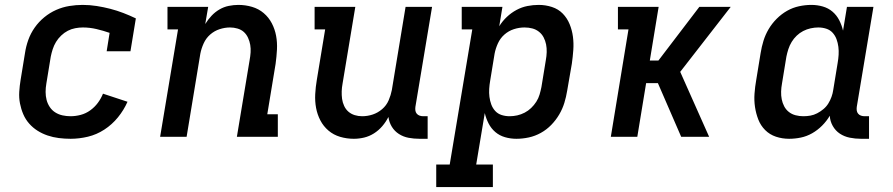

<svg xmlns="http://www.w3.org/2000/svg" viewBox="-20 -558 3640 783"><path d="M268 8Q244 8 220 5Q196 2 174 -5.5Q152 -13 133 -25Q114 -37 99 -54Q84 -71 75 -92Q66 -113 61.5 -136Q57 -159 58.5 -183.5Q60 -208 64 -232L82 -342Q86 -369 95.5 -395.5Q105 -422 121.5 -445.5Q138 -469 160.5 -487.5Q183 -506 209 -517.5Q235 -529 262.5 -533.5Q290 -538 317 -538Q346 -538 374.5 -533.5Q403 -529 430 -522Q457 -515 483 -505Q509 -495 534 -483L512 -349H415L427 -424Q401 -433 373.5 -439.5Q346 -446 318 -446Q303 -446 287 -443Q271 -440 256.5 -432.5Q242 -425 229.5 -413Q217 -401 208.5 -387Q200 -373 195 -357.5Q190 -342 187 -327L169 -217Q166 -200 166 -183Q166 -166 170 -150.5Q174 -135 183 -121.5Q192 -108 205.5 -99.5Q219 -91 235 -87.5Q251 -84 268 -84Q288 -84 309 -89.5Q330 -95 348 -108Q366 -121 379 -138.5Q392 -156 400 -176L500 -143Q485 -109 461 -79.5Q437 -50 405.5 -29.5Q374 -9 338.5 -0.5Q303 8 268 8Z M633 0 706 -438H663V-530H829L817 -460Q828 -478 842.5 -493.5Q857 -509 875 -519.5Q893 -530 913 -534Q933 -538 952 -538Q981 -538 1008 -530Q1035 -522 1055.5 -504.5Q1076 -487 1088.5 -463Q1101 -439 1106 -412Q1111 -385 1109.5 -356Q1108 -327 1104 -298L1070 -92H1113V0H946L998 -313Q1001 -329 1002 -344.5Q1003 -360 1000.5 -375Q998 -390 991.5 -404Q985 -418 974.5 -427.5Q964 -437 949 -441.5Q934 -446 918 -446Q897 -446 875.5 -439Q854 -432 837 -417Q820 -402 810.5 -381Q801 -360 797 -339L741 0Z M1423 8Q1394 8 1367 0Q1340 -8 1319.5 -25.5Q1299 -43 1286.5 -67Q1274 -91 1269 -118Q1264 -145 1265.5 -174Q1267 -203 1272 -232L1306 -438H1263V-530H1429L1377 -217Q1374 -201 1373.5 -185.5Q1373 -170 1375 -155Q1377 -140 1383.5 -126Q1390 -112 1401 -102.5Q1412 -93 1426.5 -88.5Q1441 -84 1457 -84Q1479 -84 1500 -91Q1521 -98 1538.5 -113Q1556 -128 1565 -149Q1574 -170 1578 -191L1634 -530H1742L1674 -122Q1673 -114 1674 -107Q1675 -100 1679.5 -94.5Q1684 -89 1691 -86.5Q1698 -84 1706 -84H1724V8H1691Q1668 8 1646.5 4Q1625 0 1607 -11.5Q1589 -23 1578 -41Q1567 -59 1564 -81Q1554 -61 1539 -43.5Q1524 -26 1505 -14Q1486 -2 1465 3Q1444 8 1423 8Z M1759 205V113H1814L1906 -438H1863V-530H2029L2016 -451Q2029 -472 2047 -489Q2065 -506 2086.5 -517.5Q2108 -529 2131 -533.5Q2154 -538 2177 -538Q2205 -538 2231 -529.5Q2257 -521 2275 -502.5Q2293 -484 2303 -459.5Q2313 -435 2316.5 -408.5Q2320 -382 2318 -354Q2316 -326 2312 -298L2293 -188Q2289 -163 2281.5 -138.5Q2274 -114 2260.5 -91Q2247 -68 2228 -48.5Q2209 -29 2185.5 -16Q2162 -3 2136.5 2.5Q2111 8 2086 8Q2062 8 2039.5 1.5Q2017 -5 2000 -19.5Q1983 -34 1972.5 -54.5Q1962 -75 1957 -97L1922 113H1990V205ZM2058 -84Q2074 -84 2089.5 -87.5Q2105 -91 2119.5 -98.5Q2134 -106 2146 -117.5Q2158 -129 2167 -143Q2176 -157 2180.5 -172.5Q2185 -188 2188 -203L2206 -313Q2209 -329 2209.5 -345.5Q2210 -362 2207 -377Q2204 -392 2197 -405.5Q2190 -419 2178 -428.5Q2166 -438 2151 -442Q2136 -446 2119 -446Q2119 -446 2119 -446Q2119 -446 2119 -446Q2097 -446 2075.5 -439Q2054 -432 2037 -417Q2020 -402 2010.5 -381Q2001 -360 1997 -339L1979 -229Q1976 -212 1975 -195.5Q1974 -179 1976 -163Q1978 -147 1983.5 -132Q1989 -117 1999.5 -105.5Q2010 -94 2025.5 -89Q2041 -84 2058 -84Z M2471 0 2543 -438H2500V-530H2666L2630 -311H2665L2832 -530H2960L2754 -265L2872 0H2758L2663 -219H2615L2579 0Z M3198 8Q3170 8 3144.5 -0.5Q3119 -9 3100.5 -27.5Q3082 -46 3072.5 -70.5Q3063 -95 3059 -121.5Q3055 -148 3057 -176Q3059 -204 3064 -232L3082 -342Q3086 -367 3093.5 -391.5Q3101 -416 3114.5 -439Q3128 -462 3147.5 -481.5Q3167 -501 3190 -514Q3213 -527 3238.5 -532.5Q3264 -538 3289 -538Q3313 -538 3335.5 -531.5Q3358 -525 3375 -510.5Q3392 -496 3402.5 -475.5Q3413 -455 3418 -433L3434 -530H3542L3474 -122Q3473 -114 3474 -107Q3475 -100 3479.5 -94.5Q3484 -89 3491 -86.5Q3498 -84 3506 -84H3524V8H3491Q3468 8 3445.5 3.5Q3423 -1 3405 -13Q3387 -25 3376 -44.5Q3365 -64 3364 -86Q3351 -64 3332.5 -45.5Q3314 -27 3292 -14.5Q3270 -2 3246 3Q3222 8 3198 8ZM3256 -84Q3271 -84 3285 -86.5Q3299 -89 3312.5 -96Q3326 -103 3338 -113Q3350 -123 3358 -136Q3366 -149 3371 -163Q3376 -177 3378 -191L3396 -301Q3399 -318 3400 -334.5Q3401 -351 3399 -367Q3397 -383 3391.5 -398Q3386 -413 3375.5 -424.5Q3365 -436 3349.5 -441Q3334 -446 3317 -446Q3302 -446 3286 -442.5Q3270 -439 3255.5 -431.5Q3241 -424 3229 -412.5Q3217 -401 3208.5 -387Q3200 -373 3195 -357.5Q3190 -342 3187 -327L3169 -217Q3166 -201 3165.5 -184.5Q3165 -168 3168 -153Q3171 -138 3178 -124.5Q3185 -111 3197 -101.5Q3209 -92 3224.5 -88Q3240 -84 3256 -84Q3256 -84 3256 -84Q3256 -84 3256 -84Z"/></svg>

Font: Iosevka Slab Semibold Extended
Style: Italic
Weight: 600
Width: 7
Italic angle: -9°
Monospace: yes
Designer: Belleve Invis
Foundry: Belleve Invis
Version: Version 11.1.0; ttfautohint (v1.8.3)